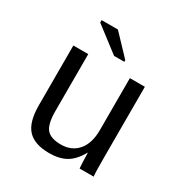

<svg xmlns="http://www.w3.org/2000/svg" viewBox="-168 -842 936 981"><g transform="rotate(30 300.0 -351.5)"><path d="M178.2 -528.3V-193.4Q178.2 -117.2 202.1 -87.6Q226.1 -58.1 287.6 -58.1Q350.6 -58.1 387.2 -101.1Q423.8 -144 423.8 -222.2V-528.3H512.2V-112.8Q512.2 -20.5 515.1 0H432.1Q431.6 -2.4 431.2 -13.2Q430.7 -23.9 429.9 -37.8Q429.2 -51.8 428.2 -90.3H426.8Q396.5 -35.6 356.7 -12.9Q316.9 9.8 257.8 9.8Q170.9 9.8 130.6 -33.4Q90.3 -76.7 90.3 -176.3V-528.3ZM296.9 -586.4 150.4 -698.7V-712.9H246.6L357.4 -596.2V-586.4Z"/></g></svg>

Font: Liberation Mono
Style: Regular
Weight: 400
Monospace: yes
Designer: Steve Matteson
Foundry: Ascender Corporation
Version: Version 2.1.5